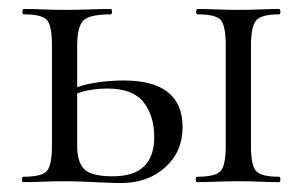

<svg xmlns="http://www.w3.org/2000/svg" viewBox="-20 -406 674 428"><path d="M419.4 0Q416.4 0 416.4 -6Q416.4 -12 419.4 -12Q460.8 -12 472 -25Q483.2 -38 483.2 -81V-305Q483.2 -349 472 -361.5Q460.8 -374 420.4 -374Q417.4 -374 417.4 -380Q417.4 -386 420.4 -386Q439 -386 463.1 -385Q487.2 -384 512.8 -384Q536.6 -384 560.6 -385Q584.6 -386 602.2 -386Q605 -386 605 -380Q605 -374 602.2 -374Q561.8 -374 550.6 -360Q539.4 -346 539.4 -303V-81Q539.4 -38 550.6 -25Q561.8 -12 602.2 -12Q605 -12 605 -6Q605 0 602.2 0Q583.6 0 560.1 -1Q536.6 -2 512.8 -2Q487.2 -2 463.1 -1Q439 0 419.4 0ZM152 -303V-81Q152 -45.4 167.5 -29.2Q183 -13 231.4 -13Q278.8 -13 301.3 -35.4Q323.8 -57.8 323.8 -99.8Q323.8 -148.2 299.8 -178.4Q275.8 -208.6 220.2 -208.6Q198.4 -208.6 177.9 -204.9Q157.4 -201.2 134.4 -190.2L128.4 -202.8Q160.4 -216.8 192.8 -221.7Q225.2 -226.6 255.4 -226.6Q387 -226.6 387 -122.6Q387 -67.8 348.2 -32.9Q309.4 2 250 2Q234.4 2 212.4 1Q190.4 0 167.3 -1Q144.2 -2 125.4 -2Q99.8 -2 75.7 -1Q51.6 0 32 0Q29 0 29 -6Q29 -12 32 -12Q73.4 -12 84.6 -25Q95.8 -38 95.8 -81V-305Q95.8 -349 84.6 -361.5Q73.4 -374 33 -374Q30 -374 30 -380Q30 -386 33 -386Q51.6 -386 75.7 -385Q99.8 -384 125.4 -384Q153 -384 179.6 -385Q206.2 -386 226.8 -386Q229.6 -386 229.6 -380Q229.6 -374 226.8 -374Q179 -374 165.5 -360Q152 -346 152 -303Z"/></svg>

Font: Cormorant Light
Style: Regular
Weight: 300
Designer: Christian Thalmann (Catharsis Fonts)
Foundry: Catharsis Fonts
Version: Version 4.000